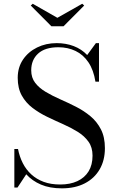

<svg xmlns="http://www.w3.org/2000/svg" viewBox="-20 -990 616 1024"><path d="M310 14.5Q245.5 14.5 198.5 -5.5Q151.5 -25.5 120 -60.5L73.5 10H56.5V-195.5H76Q84 -154.5 101.5 -120Q119 -85.5 146.8 -60Q174.5 -34.5 212.8 -20.2Q251 -6 301 -6Q354 -6 392.8 -24Q431.5 -42 452.5 -76.2Q473.5 -110.5 473.5 -160Q473.5 -204 452 -234.2Q430.5 -264.5 394.8 -286.8Q359 -309 316.5 -327.8Q274 -346.5 231.5 -367Q189 -387.5 153.2 -414.8Q117.5 -442 96 -480.8Q74.5 -519.5 74.5 -575Q74.5 -630.5 102.5 -672Q130.5 -713.5 177.8 -736.8Q225 -760 282 -760Q331.5 -760 373 -744.2Q414.5 -728.5 445 -696.5L491.5 -760H508V-554.5H489Q479 -617 451.5 -657.8Q424 -698.5 383 -718.2Q342 -738 291.5 -738Q220 -738 183.2 -704.2Q146.5 -670.5 146.5 -615Q146.5 -575.5 167.8 -548Q189 -520.5 224 -499.8Q259 -479 301 -460.5Q343 -442 385 -420.8Q427 -399.5 462 -370.5Q497 -341.5 518.2 -300.2Q539.5 -259 539.5 -200Q539.5 -135 511.5 -86.8Q483.5 -38.5 432 -12Q380.5 14.5 310 14.5ZM254 -850 144 -960.5 154.5 -970 286 -895 418.5 -970 429 -960.5 319 -850Z"/></svg>

Font: Bodoni Moda SC
Style: Regular
Weight: 400
Designer: Owen Earl
Foundry: indestructible type
Version: Version 2.005